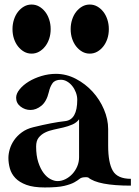

<svg xmlns="http://www.w3.org/2000/svg" viewBox="-20 -834 612 845"><path d="M456 -193Q456 -118 476.5 -82.5Q497 -47 556 -47V-17Q411 -17 368 -53Q365 -54 361.5 -54Q358 -54 355 -54Q339 -54 330.5 -47Q322 -40 307 -31.5Q292 -23 263 -16Q234 -9 177 -9Q127 -9 96 -20.5Q65 -32 47.5 -50.5Q30 -69 23.5 -92.5Q17 -116 17 -139Q17 -157 23 -177.5Q29 -198 42 -217Q55 -236 76 -251.5Q97 -267 126 -274Q211 -295 267 -301Q320 -307 320 -395Q320 -411 314 -427Q308 -443 298 -455.5Q288 -468 275 -475.5Q262 -483 248 -483Q222 -483 211 -467.5Q200 -452 195 -429Q185 -387 162 -368.5Q139 -350 114 -350Q90 -350 70.5 -365Q51 -380 51 -404Q51 -422 66.5 -441Q82 -460 106.5 -475Q131 -490 162.5 -499.5Q194 -509 226 -509Q272 -509 314 -487Q356 -465 387.5 -430.5Q419 -396 437.5 -352.5Q456 -309 456 -266ZM328 -309Q317 -294 298.5 -286Q280 -278 259 -273Q238 -268 216.5 -263.5Q195 -259 178 -250.5Q161 -242 150 -228Q139 -214 139 -189Q139 -149 148.5 -120Q158 -91 172 -72.5Q186 -54 202.5 -45.5Q219 -37 233 -37Q251 -37 268 -45.5Q285 -54 298.5 -68.5Q312 -83 320 -102Q328 -121 328 -142ZM375 -814Q393 -814 408 -805.5Q423 -797 434.5 -782.5Q446 -768 452.5 -748Q459 -728 459 -706Q459 -683 452.5 -663.5Q446 -644 434.5 -629.5Q423 -615 408 -606.5Q393 -598 375 -598Q357 -598 342 -606.5Q327 -615 315.5 -629.5Q304 -644 297.5 -663.5Q291 -683 291 -706Q291 -728 297.5 -748Q304 -768 315.5 -782.5Q327 -797 342 -805.5Q357 -814 375 -814ZM119 -814Q137 -814 152 -805.5Q167 -797 178.5 -782.5Q190 -768 196.5 -748Q203 -728 203 -706Q203 -683 196.5 -663.5Q190 -644 178.5 -629.5Q167 -615 152 -606.5Q137 -598 119 -598Q101 -598 86 -606.5Q71 -615 59.5 -629.5Q48 -644 41.5 -663.5Q35 -683 35 -706Q35 -728 41.5 -748Q48 -768 59.5 -782.5Q71 -797 86 -805.5Q101 -814 119 -814Z"/></svg>

Font: CatShop
Style: Regular
Weight: 400
Designer: Peter Wiegel
Foundry: Peter Wiegel
Version: Version 1.000 2009 initial release